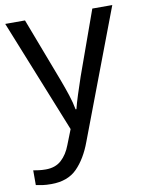

<svg xmlns="http://www.w3.org/2000/svg" viewBox="-87 -598 683 899"><g transform="rotate(-10 255.0 -148.0)"><path d="M1 -536H95L211 -231Q226 -191 238 -154.5Q250 -118 256 -85H260Q266 -110 279 -150.5Q292 -191 306 -232L415 -536H510L279 74Q251 150 206.5 195Q162 240 84 240Q60 240 42 237.5Q24 235 11 232V162Q22 164 37.5 166Q53 168 70 168Q116 168 144.5 142Q173 116 189 73L217 2Z"/></g></svg>

Font: Noto Sans Old South Arabian
Style: Regular
Weight: 400
Designer: Monotype Design Team
Foundry: Monotype Imaging Inc.
Version: Version 2.001; ttfautohint (v1.8.4.7-5d5b)